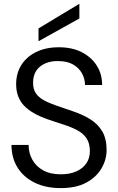

<svg xmlns="http://www.w3.org/2000/svg" viewBox="-20 -955 608 987"><path d="M292 12Q215 12 158 -16Q101 -44 70 -94Q39 -144 39 -210H127Q127 -169 146 -134.5Q165 -100 201.5 -79.5Q238 -59 293 -59Q339 -59 372.5 -74Q406 -89 424 -115.5Q442 -142 442 -178Q442 -219 424.5 -244.5Q407 -270 376.5 -286Q346 -302 307 -314.5Q268 -327 227 -341Q143 -370 103 -412.5Q63 -455 63 -522Q63 -578 89.5 -620.5Q116 -663 165.5 -687.5Q215 -712 283 -712Q350 -712 399.5 -687Q449 -662 477 -618.5Q505 -575 505 -518H417Q417 -549 402 -577Q387 -605 356.5 -623Q326 -641 279 -641Q242 -642 212.5 -629Q183 -616 166.5 -591.5Q150 -567 150 -530Q150 -497 164 -476Q178 -455 205 -440Q232 -425 269 -412.5Q306 -400 352 -384Q403 -367 443 -342.5Q483 -318 505.5 -280Q528 -242 528 -184Q528 -134 501.5 -89Q475 -44 423 -16Q371 12 292 12ZM178 -743V-809L387 -935H388V-860Z"/></svg>

Font: DM Sans 28pt
Style: Regular
Weight: 400
Version: Version 4.004;gftools[0.9.30]